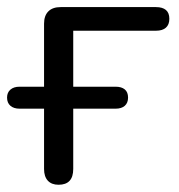

<svg xmlns="http://www.w3.org/2000/svg" viewBox="-22 -506 497 533"><path d="M140.6 6.9Q121.2 6.9 110.7 -4.5Q100.3 -15.9 100.3 -36.9V-204.3H32.3Q16.2 -204.3 6.9 -212.4Q-2.4 -220.4 -2.4 -235.1Q-2.4 -249.2 6.9 -257.2Q16.2 -265.3 32.3 -265.3H100.3V-440.2Q100.3 -462.5 112.2 -474.4Q124.1 -486.3 146.4 -486.3H411Q429.1 -486.3 438.6 -478.3Q448.1 -470.3 448.1 -453.8Q448.1 -437.7 438.6 -429.2Q429.1 -420.7 411 -420.7H181.3V-265.3H298.9Q315.5 -265.3 324.5 -257.7Q333.5 -250.2 333.5 -235.1Q333.5 -220.4 324.5 -212.4Q315.5 -204.3 298.9 -204.3H181.3V-36.9Q181.3 6.9 140.6 6.9Z"/></svg>

Font: Nunito ExtraLight
Style: Regular
Weight: 200
Designer: Vernon Adams
Foundry: Vernon Adams
Version: Version 3.602